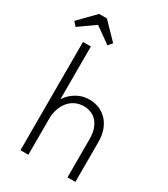

<svg xmlns="http://www.w3.org/2000/svg" viewBox="-250 -978 940 1075"><g transform="rotate(30 220.0 -440.5)"><path d="M368 -247Q368 -285 358.5 -312Q349 -339 333 -356.5Q317 -374 295.5 -382.5Q274 -391 250 -391Q220 -391 195.5 -379.5Q171 -368 153.5 -347.5Q136 -327 126 -298.5Q116 -270 115 -237V0H64V-700H115V-359Q135 -392 173 -415.5Q211 -439 259 -439Q292 -439 321 -427Q350 -415 372 -392Q394 -369 406.5 -335Q419 -301 419 -257V0H368V-247ZM114 -881 214 -778 192 -752 89 -825 -14 -752 -37 -778 64 -881Z"/></g></svg>

Font: Tilda Sans Light
Style: Regular
Weight: 300
Designer: ParaType Ltd
Foundry: ParaType Ltd
Version: Version 1.009